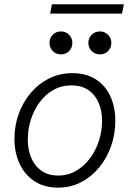

<svg xmlns="http://www.w3.org/2000/svg" viewBox="-20 -862 601 890"><path d="M248.5 7.8Q185.1 7.8 139.9 -22Q94.7 -51.8 70.8 -103Q46.9 -154.3 46.9 -218.3Q46.9 -278.3 66.4 -333Q85.9 -387.7 121.8 -430.4Q157.7 -473.1 207 -498Q256.3 -522.9 315.4 -522.9Q379.9 -522.9 424.3 -494.1Q468.8 -465.3 491.7 -415.3Q514.6 -365.2 514.6 -301.8Q514.6 -241.7 495.4 -186Q476.1 -130.4 440.7 -86.9Q405.3 -43.5 356.4 -17.8Q307.6 7.8 248.5 7.8ZM249.5 -48.3Q295.4 -48.3 332.8 -70.1Q370.1 -91.8 397.2 -128.2Q424.3 -164.6 438.7 -209.7Q453.1 -254.9 453.1 -301.8Q453.1 -350.1 436.5 -387.2Q419.9 -424.3 388.4 -445.3Q356.9 -466.3 311.5 -466.3Q265.1 -466.3 227.5 -445.1Q189.9 -423.8 163.6 -387.9Q137.2 -352.1 123 -307.4Q108.9 -262.7 108.9 -215.3Q108.9 -167.5 125 -129.6Q141.1 -91.8 172.6 -70.1Q204.1 -48.3 249.5 -48.3ZM442.9 -609.9Q420.4 -609.9 405 -625.2Q389.6 -640.6 389.6 -663.1Q389.6 -685.5 405 -700.9Q420.4 -716.3 442.9 -716.3Q465.3 -716.3 480.7 -700.9Q496.1 -685.5 496.1 -663.1Q496.1 -640.6 480.7 -625.2Q465.3 -609.9 442.9 -609.9ZM262.7 -609.9Q239.7 -609.9 224.6 -625.2Q209.5 -640.6 209.5 -663.1Q209.5 -685.5 224.6 -700.9Q239.7 -716.3 262.7 -716.3Q285.2 -716.3 300.3 -700.9Q315.4 -685.5 315.4 -663.1Q315.4 -640.6 300.3 -625.2Q285.2 -609.9 262.7 -609.9ZM212.4 -798.8 220.7 -842.3H554.2L545.4 -798.8Z"/></svg>

Font: Reddit Sans Light
Style: Italic
Weight: 300
Italic angle: -11.25°
Designer: Stephen Hutchings
Version: Version 1.013